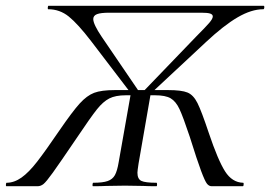

<svg xmlns="http://www.w3.org/2000/svg" viewBox="-47 -645 935 665"><path d="M474 -315 433 -79Q429 -53 429 -47Q429 -25 442.5 -18.5Q456 -12 495 -12Q497 -12 497 -6Q497 0 495 0Q465 0 449 -1L386 -2L321 -1Q304 0 275 0Q273 0 273.5 -6Q274 -12 276 -12Q309 -12 326 -18Q343 -24 351 -38.5Q359 -53 364 -83L405 -315H389Q353 -315 331.5 -304Q310 -293 288.5 -266Q267 -239 218 -166Q159 -79 136 -47Q113 -15 103.5 -7.5Q94 0 83 0H-25Q-27 0 -26.5 -6Q-26 -12 -24 -12Q2 -12 27.5 -30Q53 -48 82 -85.5Q111 -123 158 -192Q204 -259 229 -286.5Q254 -314 279 -323.5Q304 -333 351 -333H398L269 -502Q223 -562 191.5 -587.5Q160 -613 120 -613Q118 -613 118.5 -619Q119 -625 121 -625H866Q869 -625 868.5 -619Q868 -613 865 -613Q824 -613 776 -585Q728 -557 666 -499L488 -333H535Q582 -333 602.5 -324.5Q623 -316 637 -288Q651 -260 676 -185Q708 -90 732.5 -51.5Q757 -13 795 -12Q797 -12 797 -8Q797 0 794 0H686Q677 0 670 -8.5Q663 -17 649.5 -53Q636 -89 610 -172Q587 -241 574.5 -267.5Q562 -294 544 -304.5Q526 -315 490 -315ZM634 -520Q665 -551 677.5 -565.5Q690 -580 690 -588Q690 -595 681 -598Q672 -601 650 -601H332Q302 -601 289 -596Q276 -591 276 -579Q276 -561 305 -518L431 -333H454Z"/></svg>

Font: CormorantInfant-MediumItalic
Style: Italic
Weight: 500
Italic angle: -10°
Designer: Christian Thalmann (Catharsis Fonts)
Foundry: Catharsis Fonts
Version: Version 3.303